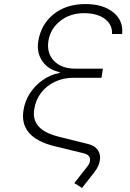

<svg xmlns="http://www.w3.org/2000/svg" viewBox="-20 -760 640 948"><path d="M395 -695Q327 -695 278 -657Q229 -619 219 -558Q210 -497 247 -459Q284 -421 352 -421H488L481 -376H342Q293 -376 251.5 -356.5Q210 -337 183 -302Q156 -267 149 -220Q141 -170 170 -136.5Q199 -103 270 -85L415 -49Q448 -41 463 -19Q478 3 473 32Q471 45 464.5 60Q458 75 447 89L385 168L347 144L409 65Q423 48 424 35Q429 6 394 -3L250 -38Q74 -81 96 -216Q103 -261 127.5 -299Q152 -337 190 -364Q228 -391 274 -400L275 -404Q219 -415 189.5 -457.5Q160 -500 169 -557Q183 -641 245.5 -690.5Q308 -740 402 -740Q489 -740 539.5 -699Q590 -658 583 -592H533Q536 -638 498 -666.5Q460 -695 395 -695Z"/></svg>

Font: JetBrains Mono Thin
Style: Italic
Weight: 100
Italic angle: -9°
Monospace: yes
Designer: Philipp Nurullin, Konstantin Bulenkov
Foundry: JetBrains
Version: Version 2.305; ttfautohint (v1.8.4.7-5d5b)